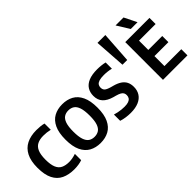

<svg xmlns="http://www.w3.org/2000/svg" viewBox="-5 -1471 2141 2141"><g transform="rotate(-45 1066.0 -400.0)"><path d="M318.5 7.5Q231 7.5 168.2 -22.5Q105.5 -52.5 71.8 -119.2Q38 -186 38 -296.5Q38 -402.5 72.5 -470.2Q107 -538 171.5 -570.2Q236 -602.5 326.5 -602.5Q356.5 -602.5 387 -599.5Q417.5 -596.5 443 -589.5V-491Q416 -497.5 390.2 -500.5Q364.5 -503.5 337 -503.5Q280.5 -503.5 242.2 -484.2Q204 -465 184.8 -420Q165.5 -375 165.5 -297.5Q165.5 -218 184.5 -173Q203.5 -128 241.2 -109.8Q279 -91.5 335 -91.5Q359.5 -91.5 387 -96.5Q414.5 -101.5 443 -111V-12Q419 -3 385.8 2.2Q352.5 7.5 318.5 7.5Z M733.5 7.5Q658.5 7.5 601.8 -23.5Q545 -54.5 513 -121.8Q481 -189 481 -297Q481 -405.5 513 -473Q545 -540.5 601.8 -571.5Q658.5 -602.5 733.5 -602.5Q809 -602.5 865.8 -571.5Q922.5 -540.5 954.5 -473Q986.5 -405.5 986.5 -297Q986.5 -189 954.5 -121.8Q922.5 -54.5 865.8 -23.5Q809 7.5 733.5 7.5ZM733.5 -89.5Q774 -89.5 802.8 -108.5Q831.5 -127.5 846.8 -172.5Q862 -217.5 862 -295Q862 -375 846.8 -421Q831.5 -467 802.8 -486.2Q774 -505.5 733.5 -505.5Q693.5 -505.5 665 -486.5Q636.5 -467.5 621.2 -422.5Q606 -377.5 606 -300Q606 -220 621.2 -174.2Q636.5 -128.5 665 -109Q693.5 -89.5 733.5 -89.5Z M1207.5 7.5Q1171 7.5 1131.2 1.8Q1091.5 -4 1061 -14.5V-113Q1084.5 -106 1109.5 -100.8Q1134.5 -95.5 1159.2 -93Q1184 -90.5 1207.5 -90.5Q1246.5 -90.5 1270.2 -99.2Q1294 -108 1305 -124.8Q1316 -141.5 1316 -165Q1316 -184.5 1308.2 -199Q1300.5 -213.5 1281 -224.8Q1261.5 -236 1225.5 -246L1194 -254.5Q1120.5 -275.5 1083 -316Q1045.5 -356.5 1045.5 -423Q1045.5 -477 1071 -517.5Q1096.5 -558 1149.2 -580.2Q1202 -602.5 1283.5 -602.5Q1315.5 -602.5 1348.5 -599Q1381.5 -595.5 1406.5 -589V-490.5Q1380 -497.5 1350.8 -501Q1321.5 -504.5 1293 -504.5Q1245.5 -504.5 1218.2 -495.8Q1191 -487 1179.2 -470.8Q1167.5 -454.5 1167.5 -432Q1167.5 -402 1184.2 -385Q1201 -368 1253 -353L1284.5 -344.5Q1336 -330.5 1370 -308Q1404 -285.5 1420.8 -252.5Q1437.5 -219.5 1437.5 -173.5Q1437.5 -118 1411.2 -77.2Q1385 -36.5 1333.8 -14.5Q1282.5 7.5 1207.5 7.5Z M1521.5 -438.5 1496.5 -808H1620.5L1596 -438.5Z M1721.5 0V-595H2103.5V-498H1841.5V-97H2107.5V0ZM1809 -254.5V-351.5H2061.5V-254.5ZM1868.5 -655 1776.5 -803H1902L1975.5 -655Z"/></g></svg>

Font: Encode Sans SC Condensed SemiBold
Style: Regular
Weight: 600
Width: 3
Designer: Multiple Designers
Foundry: Impallari Type
Version: Version 3.002